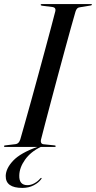

<svg xmlns="http://www.w3.org/2000/svg" viewBox="-28 -720 471 941"><path d="M173 -36Q170.5 -27.5 173.5 -20.8Q176.5 -14 185 -13L239 -7.5Q245 -7 245 -3.5Q245 0 240 0H172Q122 24 94.5 63Q67 102 66.5 140Q65 187.5 106.5 187.5Q123.5 187.5 140.8 178Q158 168.5 169 155Q172.5 151 175.5 152Q177.5 153.5 173.5 158.5Q162 175 137.5 188Q113 201 81.5 201Q-1 201 0 142Q1 105 36.8 67.2Q72.5 29.5 155 0H-3Q-8.5 0 -8.5 -3Q-8.5 -7.5 -2 -7.5L48 -13.5Q64.5 -15 71.5 -37Q80 -66.5 94 -116.2Q108 -166 125 -227Q142 -288 159.5 -352.8Q177 -417.5 193.5 -478.2Q210 -539 223 -588.2Q236 -637.5 243.5 -666.5Q246.5 -683 230 -685.5L178 -692Q171.5 -693 171.5 -696.5Q171.5 -700 176.5 -700H418.5Q422.5 -700 422.5 -697.5Q422.5 -694 416 -693L361.5 -684Q348 -682.5 342 -663Q333.5 -634 319.8 -584.8Q306 -535.5 289.5 -474.5Q273 -413.5 255.5 -348.8Q238 -284 222 -223.2Q206 -162.5 193 -113.5Q180 -64.5 173 -36Z"/></svg>

Font: Fraunces 144pt
Style: Italic
Weight: 400
Italic angle: -16°
Version: Version 1.000;[b76b70a41]